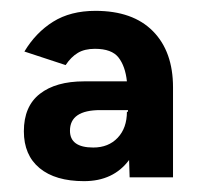

<svg xmlns="http://www.w3.org/2000/svg" viewBox="-20 -727 375 354"><path d="M135 -393Q82 -393 53 -417Q24 -441 24 -485Q24 -531 53.5 -554Q83 -577 135 -577H214Q211 -605 198.5 -621Q186 -637 155 -637Q136 -637 123.5 -629.5Q111 -622 101 -607L25 -632Q46 -667 78 -687Q110 -707 156 -707Q225 -707 262 -669.5Q299 -632 299 -566V-400H219L218 -432Q189 -393 135 -393ZM152 -455Q180 -455 197 -473Q214 -491 214 -521H216V-524H165Q109 -524 109 -486Q109 -455 152 -455Z"/></svg>

Font: Figtree SemiBold
Style: Regular
Weight: 600
Designer: Erik Kennedy
Foundry: Erik Kennedy
Version: Version 2.001; ttfautohint (v1.8.4.7-5d5b);gftools[0.9.27]